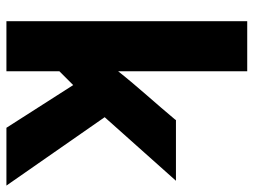

<svg xmlns="http://www.w3.org/2000/svg" viewBox="-116 -674 790 598"><g transform="rotate(90 279.0 -375.0)"><path d="M46 0H202V-165L245 -208L378 0H558L345 -306L543 -528H354L352 -525C303 -466 251 -410 202 -348V-750H46Z"/></g></svg>

Font: Aerodynamic
Style: Bd
Weight: 500
Designer: Google
Version: Version 2.000980; 2014